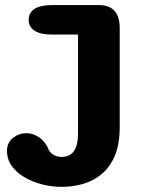

<svg xmlns="http://www.w3.org/2000/svg" viewBox="-20 -496 659 755"><path d="M92.8 -418.1Q92.8 -446.3 116.1 -461.2Q139.4 -476 184.2 -476H369Q450.8 -476 450.8 -385.3V2.2Q450.8 71.5 431 117.5Q411.2 163.4 378 190Q344.9 216.6 304.5 227.7Q264.1 238.8 222.8 238.8Q185.2 238.8 147.2 229.4Q109.2 220 77.5 201.8Q45.9 183.5 26.7 157.3Q7.5 131.1 7.5 97.1Q7.5 65.2 31 46.4Q54.4 27.7 83.4 27.7Q106.9 27.7 129.3 41Q151.7 54.2 166.9 82.1Q173.2 102.1 188.1 111.6Q203.1 121.1 223 121.1Q243.1 121.1 257.2 111.6Q271.4 102.2 279.1 81.8Q286.8 61.3 286.8 29.3V-360.1H184.2Q139.4 -360.1 116.1 -375Q92.8 -389.8 92.8 -418.1Z"/></svg>

Font: Sono ExtraLight
Style: Regular
Weight: 200
Designer: Tyler Finck
Foundry: Tyler Finck
Version: Version 2.112